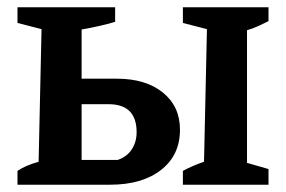

<svg xmlns="http://www.w3.org/2000/svg" viewBox="-20 -507 786 527"><path d="M482 0V-38Q510 -53 540 -63L548 -427L482 -444V-487H717V-449Q703 -442 689 -435.5Q675 -429 658 -424V-60L717 -43V0ZM28 0V-38Q50 -53 86 -63L94 -427L28 -444V-487H296V-447Q255 -435 204 -426V-291H301Q380 -291 427 -253Q474 -215 474 -151Q474 -81 422 -40.5Q370 0 282 0ZM204 -68H303Q329 -77 342 -97.5Q355 -118 355 -144Q355 -221 278 -221H204Z"/></svg>

Font: Piazzolla SemiBold
Style: Regular
Weight: 600
Designer: Juan Pablo del Peral
Foundry: Huerta Tipografica
Version: Version 1.330